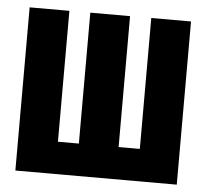

<svg xmlns="http://www.w3.org/2000/svg" viewBox="-44 -593 689 640"><g transform="rotate(5 300.0 -273.0)"><path d="M570 0V-546H437V-108H366V-546H233V-108H163V-546H30V0Z"/></g></svg>

Font: Noto Sans Mono UI
Style: Bold
Weight: 700
Designer: Monotype Design team
Foundry: Monotype Imaging Inc.
Version: 1.000